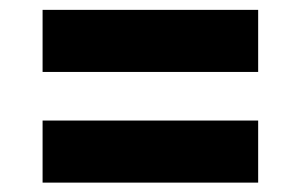

<svg xmlns="http://www.w3.org/2000/svg" viewBox="-20 -580 625 399"><path d="M68.5 -430.5V-559.5H516.5V-430.5ZM68.5 -200.5V-329.5H516.5V-200.5Z"/></svg>

Font: Encode Sans Exp
Style: Bold
Weight: 700
Width: 7
Designer: Multiple Designers
Foundry: Impallari Type
Version: Version 3.002; ttfautohint (v1.8.3) -l 8 -r 50 -G 200 -x 14 